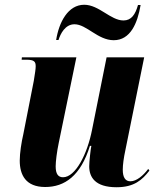

<svg xmlns="http://www.w3.org/2000/svg" viewBox="-20 -777 667 807"><path d="M458 -608C528 -608 558 -679 571 -756H560C549 -716 532 -691 499 -691C445 -691 396 -757 334 -757C266 -757 228 -684 216 -609H226C234 -635 254 -675 293 -675C344 -675 391 -608 458 -608ZM470 10C544 10 578 -21 608 -60L603 -67C582 -39 554 -15 528 -15C507 -15 496 -31 496 -64C496 -84 500 -114 507 -146L586 -536H428L367 -232C347 -129 297 -32 245 -32C225 -32 214 -45 214 -78C214 -98 219 -139 227 -177L301 -536H72L71 -526H91C125 -526 130 -517 130 -498C130 -486 127 -469 122 -437L78 -213C70 -179 63 -133 63 -102C63 -42 88 9 170 9C252 9 319 -38 358 -164H364C361 -152 355 -97 355 -78C355 -33 379 10 470 10Z"/></svg>

Font: Noto Serif Display Condensed ExtraBold
Style: Italic
Weight: 800
Width: 3
Italic angle: -12°
Designer: Monotype Design Team
Foundry: Monotype Imaging Inc.
Version: Version 2.009